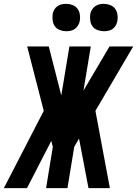

<svg xmlns="http://www.w3.org/2000/svg" viewBox="-54 -976 711 996"><path d="M-34 0 173 -401 87 -735H199L264 -481L306 -735H417L379 -506L514 -735H637L441 -401L516 0H405L356 -257L331 -214L296 0H185L220 -214L212 -245L86 0ZM485 -814Q468 -814 452 -820Q436 -826 426.5 -838.5Q417 -851 414.5 -868Q412 -885 414 -902Q416 -914 422.5 -925Q429 -936 439.5 -943.5Q450 -951 461.5 -953.5Q473 -956 484 -956Q501 -956 517 -950Q533 -944 542.5 -931.5Q552 -919 555 -902Q558 -885 555 -868Q553 -856 547 -845Q541 -834 531 -826.5Q521 -819 509 -816.5Q497 -814 485 -814ZM290 -814Q273 -814 257 -820Q241 -826 231.5 -838.5Q222 -851 219.5 -868Q217 -885 219 -902Q221 -914 227 -925Q233 -936 243.5 -943.5Q254 -951 265.5 -953.5Q277 -956 289 -956Q306 -956 322 -950Q338 -944 347.5 -931.5Q357 -919 360 -902Q363 -885 360 -868Q358 -856 351.5 -845Q345 -834 335 -826.5Q325 -819 313 -816.5Q301 -814 290 -814Z"/></svg>

Font: Iosevka QP
Style: Bold Italic
Weight: 700
Italic angle: -9°
Designer: Belleve Invis
Foundry: Belleve Invis
Version: Version 20.0.0; ttfautohint (v1.8.4)